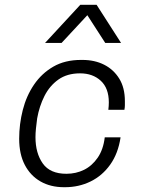

<svg xmlns="http://www.w3.org/2000/svg" viewBox="-20 -771 589 801"><path d="M247 10Q191 10 149 -14Q107 -38 83.5 -83Q60 -128 60 -192Q60 -253 75 -312Q90 -371 122 -418Q154 -465 202.5 -493Q251 -521 318 -521H324Q375 -521 414.5 -501Q454 -481 477.5 -443Q501 -405 501 -349Q501 -341 501 -332Q501 -323 499 -313H432Q433 -321 433.5 -329Q434 -337 434 -344Q434 -403 400.5 -434Q367 -465 314 -465Q260 -465 223.5 -439Q187 -413 165.5 -370.5Q144 -328 135 -277Q132 -255 130 -235Q128 -215 128 -199Q128 -132 158.5 -89Q189 -46 257 -46Q297 -46 330.5 -62.5Q364 -79 387.5 -113Q411 -147 417 -198H483Q473 -131 440 -84.5Q407 -38 358 -14Q309 10 251 10ZM168 -592 315 -751H383L485 -592H419L328 -733H368L237 -592Z"/></svg>

Font: Chivo Medium ExtraLight
Style: Italic
Weight: 250
Italic angle: -8.05°
Version: Version 2.002